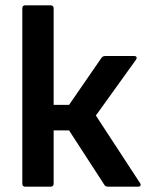

<svg xmlns="http://www.w3.org/2000/svg" viewBox="-20 -703 552 723"><path d="M507 -14Q511 -9 509 -4.5Q507 0 500 0H387Q377 0 373 -7L240 -212H182V-12Q182 0 170 0H75Q64 0 64 -12V-671Q64 -683 75 -683H170Q182 -683 182 -671V-308H240L362 -485Q367 -492 376 -492H485Q492 -492 494 -488Q496 -484 492 -478L341 -268Z"/></svg>

Font: Sofia Sans
Style: Bold
Weight: 700
Designer: Botio Nikoltchev, Ani Petrova
Foundry: lettersoup
Version: Version 4.100; ttfautohint (v1.8.4.7-5d5b)